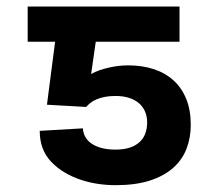

<svg xmlns="http://www.w3.org/2000/svg" viewBox="-20 -548 656 577"><path d="M63.2 -422.6V-528.4H519.5V-422.6H267.8L253.9 -325.6Q264.9 -332 278.9 -336.8Q293 -341.6 307.9 -345Q322.8 -348.4 337.5 -350Q352.3 -351.6 364.7 -351.6Q407.3 -351.6 442.1 -340.2Q476.9 -328.8 501.6 -306.3Q526.3 -283.7 539.8 -250.4Q553.3 -217 553.3 -172.6Q553.3 -133.9 540.5 -100.9Q527.7 -67.8 500.4 -43.5Q473 -19.2 430.2 -5.3Q387.4 8.5 327.1 8.5Q301.1 8.5 274.5 4.6Q247.9 0.7 222.5 -7.8Q197.1 -16.3 174.2 -29.8Q151.3 -43.3 133.2 -62.5Q99.4 -98.4 99.4 -154.8L229 -162.3Q230.1 -147 237.4 -134.9Q244.7 -122.9 257.5 -114.9Q270.2 -106.9 287.8 -102.6Q305.4 -98.4 327.1 -98.4Q351.6 -98.4 369.5 -104.2Q387.4 -110.1 399.1 -120.7Q410.9 -131.4 416.5 -146.5Q422.2 -161.6 422.2 -179.7Q422.2 -197.8 416 -212.5Q409.8 -227.3 397.7 -237.7Q385.7 -248.2 367.9 -253.9Q350.1 -259.6 327.1 -259.6Q309.3 -259.6 295.5 -256.9Q281.6 -254.3 271 -249.8Q260.3 -245.4 252.5 -239.3Q244.7 -233.3 239 -226.6L121.1 -233.3L145.6 -422.6Z"/></svg>

Font: Inter P Semi Bold
Style: Regular
Weight: 600
Designer: Rasmus Andersson
Foundry: rsms
Version: Version 3.018;git-588b23468